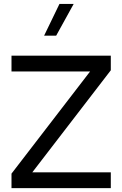

<svg xmlns="http://www.w3.org/2000/svg" viewBox="-20 -975 633 995"><path d="M288.1 -954.6H361.8L271 -790H208.5ZM39.6 -604.5V-686.5H554.2V-610.8L147.5 -82H554.2V0H39.6V-75.2L446.8 -604.5Z"/></svg>

Font: Estedad-FD Medium
Style: Regular
Weight: 500
Designer: Amin Abedi
Version: Version 7.3